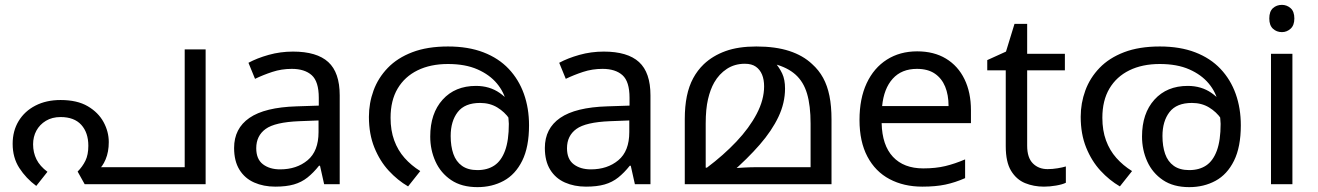

<svg xmlns="http://www.w3.org/2000/svg" viewBox="-20 -757 5416 789"><path d="M229 -346Q297 -346 340.5 -320.5Q384 -295 405.5 -255.5Q427 -216 427 -173Q427 -133 414 -102Q401 -71 382 -57L357 -70H739V-554H825V0H328L299 -52Q319 -72 331 -96.5Q343 -121 343 -158Q343 -212 314 -244Q285 -276 229 -276Q194 -276 168.5 -260.5Q143 -245 129.5 -220Q116 -195 116 -164Q116 -130 130 -102Q144 -74 175 -51L129 7Q87 -24 59.5 -66.5Q32 -109 32 -166Q32 -219 56.5 -259.5Q81 -300 125.5 -323Q170 -346 229 -346Z M1184 -545Q1282 -545 1329 -502Q1376 -459 1376 -365V0H1312L1295 -76H1291Q1268 -47 1243.5 -27.5Q1219 -8 1187.5 1Q1156 10 1111 10Q1063 10 1024.5 -7Q986 -24 964 -59.5Q942 -95 942 -149Q942 -229 1005 -272.5Q1068 -316 1199 -320L1290 -323V-355Q1290 -422 1261 -448Q1232 -474 1179 -474Q1137 -474 1099 -461.5Q1061 -449 1028 -433L1001 -499Q1036 -518 1084 -531.5Q1132 -545 1184 -545ZM1210 -259Q1110 -255 1071.5 -227Q1033 -199 1033 -148Q1033 -103 1060.5 -82Q1088 -61 1131 -61Q1199 -61 1244 -98.5Q1289 -136 1289 -214V-262Z M1821 -566Q1904 -566 1966.5 -542Q2029 -518 2070.5 -474Q2112 -430 2133 -371Q2154 -312 2154 -242Q2154 -153 2126 -96.5Q2098 -40 2050 -14Q2002 12 1942 12Q1877 12 1834 -17Q1791 -46 1769.5 -93.5Q1748 -141 1748 -196Q1748 -291 1799 -347.5Q1850 -404 1936 -404Q1992 -404 2033.5 -375Q2075 -346 2099 -301Q2123 -256 2125 -206L2100 -209Q2093 -240 2073.5 -268.5Q2054 -297 2023.5 -315.5Q1993 -334 1953 -334Q1890 -334 1861 -296.5Q1832 -259 1832 -198Q1832 -156 1843 -124.5Q1854 -93 1878.5 -75.5Q1903 -58 1942 -58Q1983 -58 2011.5 -77Q2040 -96 2055.5 -138Q2071 -180 2071 -248Q2071 -250 2069.5 -270Q2068 -290 2064 -310Q2063 -315 2063 -323Q2063 -331 2061 -335Q2052 -378 2022 -414Q1992 -450 1942 -472Q1892 -494 1821 -494Q1749 -494 1696 -468Q1643 -442 1614 -393Q1585 -344 1585 -273Q1585 -221 1600 -180Q1615 -139 1642.5 -108Q1670 -77 1707 -54L1657 9Q1614 -16 1577.5 -55.5Q1541 -95 1518.5 -150.5Q1496 -206 1496 -277Q1496 -333 1515 -385Q1534 -437 1573.5 -478Q1613 -519 1674.5 -542.5Q1736 -566 1821 -566Z M2461 -545Q2559 -545 2606 -502Q2653 -459 2653 -365V0H2589L2572 -76H2568Q2545 -47 2520.5 -27.5Q2496 -8 2464.5 1Q2433 10 2388 10Q2340 10 2301.5 -7Q2263 -24 2241 -59.5Q2219 -95 2219 -149Q2219 -229 2282 -272.5Q2345 -316 2476 -320L2567 -323V-355Q2567 -422 2538 -448Q2509 -474 2456 -474Q2414 -474 2376 -461.5Q2338 -449 2305 -433L2278 -499Q2313 -518 2361 -531.5Q2409 -545 2461 -545ZM2487 -259Q2387 -255 2348.5 -227Q2310 -199 2310 -148Q2310 -103 2337.5 -82Q2365 -61 2408 -61Q2476 -61 2521 -98.5Q2566 -136 2566 -214V-262Z M3088 -566Q3167 -566 3223.5 -547.5Q3280 -529 3317 -494Q3345 -469 3362.5 -437Q3380 -405 3388.5 -363Q3397 -321 3397 -266V0H2794V-268Q2794 -320 2802.5 -361.5Q2811 -403 2828.5 -435.5Q2846 -468 2872 -493Q2909 -528 2961.5 -547Q3014 -566 3088 -566ZM3041 -495Q2999 -495 2967 -474Q2935 -453 2915 -418Q2899 -390 2889.5 -349.5Q2880 -309 2880 -249V-68H2885Q2953 -119 3006 -175Q3059 -231 3089.5 -289Q3120 -347 3120 -402Q3120 -430 3111.5 -450.5Q3103 -471 3086 -483Q3069 -495 3041 -495ZM3206 -393Q3206 -334 3179 -277Q3152 -220 3102 -162.5Q3052 -105 2983 -45L2981 -65Q3010 -67 3038 -68.5Q3066 -70 3094 -70H3311V-249Q3311 -323 3296.5 -372Q3282 -421 3249 -450.5Q3216 -480 3162 -494L3164 -501Q3183 -479 3194.5 -454.5Q3206 -430 3206 -393Z M3749 -546Q3818 -546 3867.5 -516Q3917 -486 3943.5 -431.5Q3970 -377 3970 -304V-251H3603Q3605 -160 3649.5 -112.5Q3694 -65 3774 -65Q3825 -65 3864.5 -74.5Q3904 -84 3946 -102V-25Q3905 -7 3865 1.5Q3825 10 3770 10Q3694 10 3635.5 -21Q3577 -52 3544.5 -113.5Q3512 -175 3512 -264Q3512 -352 3541.5 -415Q3571 -478 3624.5 -512Q3678 -546 3749 -546ZM3748 -474Q3685 -474 3648.5 -433.5Q3612 -393 3605 -321H3878Q3878 -367 3864 -401Q3850 -435 3821.5 -454.5Q3793 -474 3748 -474Z M4285 -62Q4305 -62 4326 -65.5Q4347 -69 4360 -73V-6Q4346 1 4320 5.5Q4294 10 4270 10Q4228 10 4192.5 -4.5Q4157 -19 4135 -55Q4113 -91 4113 -156V-468H4037V-510L4114 -545L4149 -659H4201V-536H4356V-468H4201V-158Q4201 -109 4224.5 -85.5Q4248 -62 4285 -62Z M4746 -566Q4829 -566 4891.5 -542Q4954 -518 4995.5 -474Q5037 -430 5058 -371Q5079 -312 5079 -242Q5079 -153 5051 -96.5Q5023 -40 4975 -14Q4927 12 4867 12Q4802 12 4759 -17Q4716 -46 4694.5 -93.5Q4673 -141 4673 -196Q4673 -291 4724 -347.5Q4775 -404 4861 -404Q4917 -404 4958.5 -375Q5000 -346 5024 -301Q5048 -256 5050 -206L5025 -209Q5018 -240 4998.5 -268.5Q4979 -297 4948.5 -315.5Q4918 -334 4878 -334Q4815 -334 4786 -296.5Q4757 -259 4757 -198Q4757 -156 4768 -124.5Q4779 -93 4803.5 -75.5Q4828 -58 4867 -58Q4908 -58 4936.5 -77Q4965 -96 4980.5 -138Q4996 -180 4996 -248Q4996 -250 4994.5 -270Q4993 -290 4989 -310Q4988 -315 4988 -323Q4988 -331 4986 -335Q4977 -378 4947 -414Q4917 -450 4867 -472Q4817 -494 4746 -494Q4674 -494 4621 -468Q4568 -442 4539 -393Q4510 -344 4510 -273Q4510 -221 4525 -180Q4540 -139 4567.5 -108Q4595 -77 4632 -54L4582 9Q4539 -16 4502.5 -55.5Q4466 -95 4443.5 -150.5Q4421 -206 4421 -277Q4421 -333 4440 -385Q4459 -437 4498.5 -478Q4538 -519 4599.5 -542.5Q4661 -566 4746 -566Z M5291 -536V0H5203V-536ZM5248 -737Q5268 -737 5283.5 -723.5Q5299 -710 5299 -681Q5299 -653 5283.5 -639Q5268 -625 5248 -625Q5226 -625 5211 -639Q5196 -653 5196 -681Q5196 -710 5211 -723.5Q5226 -737 5248 -737Z"/></svg>

Font: lmalayalam25
Style: Book
Weight: 400
Designer: Jelle Bosma - Monotype Design Team
Foundry: Monotype Imaging Inc.
Version: Version 2.003